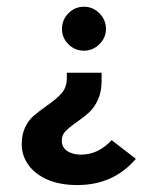

<svg xmlns="http://www.w3.org/2000/svg" viewBox="-20 -383 466 561"><path d="M289.6 -298.3Q289.6 -272.9 270.5 -253.9Q251.5 -234.9 225.1 -234.9Q198.7 -234.9 179.9 -253.7Q161.1 -272.5 161.1 -298.3Q161.1 -325.2 179.9 -344.2Q198.7 -363.3 225.1 -363.3Q251.5 -363.3 270.5 -344.2Q289.6 -325.2 289.6 -298.3ZM276.9 -147Q276.9 -114.3 266.1 -91.3Q255.4 -68.4 240.5 -54.7Q225.6 -41 203.1 -25.4Q180.2 -9.3 170.4 1.5Q160.6 12.2 160.6 28.3Q160.6 47.4 176.3 58.1Q191.9 68.8 217.3 68.8Q267.1 68.8 306.2 26.4L377 81.1Q311.5 157.7 206.1 157.7Q154.3 157.7 117.7 141.4Q81.1 125 62.3 97.9Q43.5 70.8 43.5 38.6Q43.5 10.3 53.2 -10.5Q63 -31.2 77.6 -43.9Q92.3 -56.6 116.2 -73.7Q146 -94.2 160.6 -111.3Q175.3 -128.4 175.3 -155.3V-170.4H276.9Z"/></svg>

Font: Amiri Typewriter
Style: Bold
Weight: 700
Monospace: yes
Designer: Khaled Hosny
Version: Version 1.1